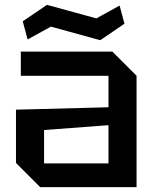

<svg xmlns="http://www.w3.org/2000/svg" viewBox="-20 -773 640 793"><path d="M46 -100V-320L428 -330V-460H66V-560H444L544 -460V0H146ZM162 -236V-98H428V-256ZM94 -610 74 -685 174 -753 378 -697 474 -750 494 -675 394 -607 190 -663Z"/></svg>

Font: Tektur Medium
Style: Regular
Weight: 500
Designer: Adam Jagosz
Foundry: Adam Jagosz
Version: Version 1.005;gftools[0.9.30]